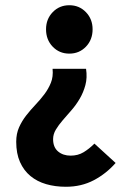

<svg xmlns="http://www.w3.org/2000/svg" viewBox="-20 -528 503 734"><path d="M232 186Q191 186 156.5 176Q122 166 96.5 145Q71 124 56.5 91.5Q42 59 42 14Q42 -17 53 -41.5Q64 -66 80.5 -87Q97 -108 115.5 -127.5Q134 -147 149.5 -167.5Q165 -188 174.5 -211.5Q184 -235 181 -265H309Q314 -231 306.5 -203Q299 -175 285 -151Q271 -127 253.5 -107Q236 -87 220 -68.5Q204 -50 193.5 -32.5Q183 -15 183 4Q183 35 202 51Q221 67 250 67Q278 67 299.5 54Q321 41 341 21L422 95Q386 136 338.5 161Q291 186 232 186ZM245 -323Q207 -323 181.5 -349.5Q156 -376 156 -416Q156 -455 181.5 -481.5Q207 -508 245 -508Q283 -508 308.5 -481.5Q334 -455 334 -416Q334 -376 308.5 -349.5Q283 -323 245 -323Z"/></svg>

Font: hySource Sans Pro
Style: Bold
Weight: 700
Designer: Paul D. Hunt
Foundry: Adobe Systems Incorporated
Version: Version 2.021;PS 2.000;hotconv 1.0.86;makeotf.lib2.5.63406